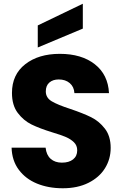

<svg xmlns="http://www.w3.org/2000/svg" viewBox="-20 -1000 655 1027"><path d="M316 7Q239 7 178 -18Q117 -43 80.5 -92Q44 -141 42 -210H224Q228 -171 251 -150.5Q274 -130 311 -130Q349 -130 371 -147.5Q393 -165 393 -196Q393 -222 375.5 -239Q358 -256 332.5 -267Q307 -278 260 -292Q192 -313 149 -334Q106 -355 75 -396Q44 -437 44 -503Q44 -601 115 -656.5Q186 -712 300 -712Q416 -712 487 -656.5Q558 -601 563 -502H378Q376 -536 353 -555.5Q330 -575 294 -575Q263 -575 244 -558.5Q225 -542 225 -511Q225 -477 257 -458Q289 -439 357 -417Q425 -394 467.5 -373Q510 -352 541 -312Q572 -272 572 -209Q572 -149 541.5 -100Q511 -51 453 -22Q395 7 316 7ZM423 -847 182 -746V-864L423 -980Z"/></svg>

Font: MSTAGE
Style: Bold
Weight: 700
Designer: Ninad Kale (Devanagari), Jonny Pinhorn (Latin)
Foundry: Indian Type Foundry
Version: 4.004